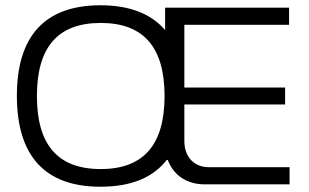

<svg xmlns="http://www.w3.org/2000/svg" viewBox="-20 -699 1172 728"><path d="M361 9C478 9 562 -26 615 -96C635 -37 686 0 756 0H1078V-65H772C716 -65 679 -104 679 -164V-303H1061V-367H679V-605H1076V-670H606V-585C553 -647 471 -679 361 -679C149 -679 44 -561 44 -336C44 -109 149 9 361 9ZM120 -335C120 -519 198 -612 362 -612C525 -612 604 -519 604 -335C604 -151 525 -58 362 -58C198 -58 120 -151 120 -335Z"/></svg>

Font: LT Wave Text Light
Style: Regular
Weight: 300
Designer: Daniel Lyons
Version: Version 2.5 (Glyphs App)